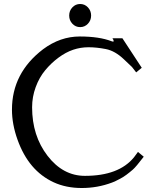

<svg xmlns="http://www.w3.org/2000/svg" viewBox="-20 -932 781 963"><path d="M343 -813Q327 -830 327 -854Q327 -878 343 -895Q359 -912 382 -912Q405 -912 421 -895Q437 -878 437 -854Q437 -830 421 -813Q405 -796 382 -796Q359 -796 343 -813ZM406 -50Q576 -50 652 -143L672 -170L701 -146Q662 -95 646.5 -81.5Q631 -68 613.5 -55Q596 -42 579.5 -34Q563 -26 556 -22L541 -16Q469 11 390 11Q311 11 248.5 -18Q186 -47 141 -100Q96 -153 68 -231Q40 -309 40 -382Q40 -566 196 -685Q282 -749 380 -749Q478 -749 540 -725Q545 -723 547.5 -723Q550 -723 550 -727Q550 -731 544 -740H594L691 -592L663 -569L642 -596L602 -634Q557 -677 510.5 -686Q464 -695 424 -695Q384 -695 347 -682.5Q310 -670 273.5 -643Q237 -616 207 -580Q177 -544 159 -495Q141 -446 141 -394Q141 -251 218.5 -150.5Q296 -50 406 -50Z"/></svg>

Font: Sawarabi Mincho
Style: Regular
Weight: 400
Version: Version 1.00